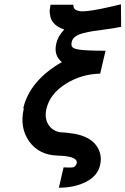

<svg xmlns="http://www.w3.org/2000/svg" viewBox="-20 -727 586 897"><path d="M91 -219 89 -223Q120 -351 269 -437Q230 -468 243 -524Q250 -557 280 -589Q223 -609 215 -651Q212 -664 212 -677Q214 -695 216 -705H323Q321 -682 345 -677Q351 -674 365 -674Q403 -674 499 -696L545 -707Q545 -690 545.5 -655Q546 -620 546 -602Q521 -596 482 -591Q443 -586 417 -582Q391 -578 365 -571Q339 -564 326 -551Q313 -538 314 -518Q313 -501 347.5 -495.5Q382 -490 473 -490L448 -383Q359 -381 286 -334.5Q213 -288 197 -219Q187 -175 206 -145Q225 -115 262 -109Q283 -109 328 -102Q398 -89 428.5 -49Q459 -9 448 43Q437 94 383 122Q329 150 255 150L277 55Q311 57 325 54Q339 44 339 30Q336 2 249 0Q161 -3 116 -67Q71 -131 91 -219Z"/></svg>

Font: Coval
Style: Medium Italic
Weight: 500
Foundry: Context Ltd
Version: Version 001.000